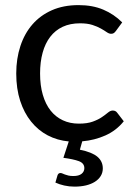

<svg xmlns="http://www.w3.org/2000/svg" viewBox="-20 -534 518 733"><path d="M452.5 -71Q424 -35.5 382.5 -17Q341 1.5 294 5.5L285 37.5Q331.5 47 352 64.5Q372.5 82 372.5 109Q372.5 125 364.5 138Q356.5 151 342.2 160Q328 169 308.2 173.8Q288.5 178.5 264.5 178.5Q244 178.5 225.2 174.2Q206.5 170 191.5 163L199.5 135.5Q202.5 126.5 211 126.5Q214 126.5 218 128.2Q222 130 227.8 132.2Q233.5 134.5 241.2 136.2Q249 138 260 138Q281 138 291.5 129.5Q302 121 302 108Q302 89 281 81.2Q260 73.5 222 68.5L242.5 6Q199 2 162.2 -17.2Q125.5 -36.5 98.8 -69.8Q72 -103 57 -149.2Q42 -195.5 42 -253.5Q42 -310 57.8 -358Q73.5 -406 103.8 -440.8Q134 -475.5 178.2 -495Q222.5 -514.5 280 -514.5Q333.5 -514.5 374.2 -497.2Q415 -480 446.5 -448.5L423 -416.5Q419 -411 415 -408Q411 -405 404 -405Q396.5 -405 387.5 -411.2Q378.5 -417.5 365.2 -425Q352 -432.5 332.8 -438.8Q313.5 -445 285.5 -445Q248 -445 219.5 -431.8Q191 -418.5 171.8 -393.5Q152.5 -368.5 142.8 -333Q133 -297.5 133 -253.5Q133 -207.5 143.5 -171.8Q154 -136 173.2 -111.8Q192.5 -87.5 219.8 -74.8Q247 -62 281 -62Q313.5 -62 334.5 -69.8Q355.5 -77.5 369.2 -87Q383 -96.5 392.2 -104.2Q401.5 -112 410.5 -112Q421.5 -112 427.5 -103.5Z"/></svg>

Font: Lato-Regular
Style: Regular
Weight: 400
Designer: Lukasz Dziedzic with Adam Twardoch and Botio Nikoltchev
Foundry: tyPoland Lukasz Dziedzic
Version: Version 2.015; 2015-08-06; http://www.latofonts.com/